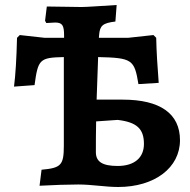

<svg xmlns="http://www.w3.org/2000/svg" viewBox="-20 -737 760 767"><path d="M470 -339H366L372 -509C508 -506 517 -499 533 -401L614 -406C609 -470 605 -532 604 -586L593 -597L492 -586H375L376 -598C379 -635 391 -645 441 -651L446 -717C378 -713 328 -709 305 -709C265 -709 210 -711 167 -711L160 -654L165 -645C178 -646 193 -647 200 -647C229 -647 236 -636 236 -595V-586H158L59 -597L48 -586C46 -503 42 -438 36 -391L118 -397C132 -500 138 -507 235 -509V-155C235 -77 224 -66 146 -59L138 5C189 2 256 0 293 0C347 0 401 10 452 10C598 10 699 -67 699 -177C699 -283 620 -339 470 -339ZM450 -74C389 -74 363 -91 363 -129C363 -165 363 -208 364 -252L450 -258C527 -249 555 -222 555 -162C555 -107 517 -74 450 -74Z"/></svg>

Font: Alegreya SC
Style: Bold
Weight: 700
Designer: Juan Pablo del Peral
Foundry: Huerta Tipografica
Version: Version 2.007;PS 002.007;hotconv 1.0.88;makeotf.lib2.5.64775